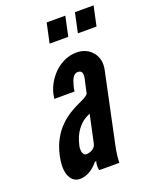

<svg xmlns="http://www.w3.org/2000/svg" viewBox="-139 -813 719 900"><g transform="rotate(-20 220.0 -363.5)"><path d="M206 -735H299L278 -637H185ZM347 -735H440L419 -637H326ZM281 -417C284 -426 286 -439 285 -450C283 -461 276 -467 264 -467C247 -467 238 -454 231 -438C228 -430 226 -421 223 -412C222 -407 221 -403 220 -399C219 -394 219 -390 218 -386H117L121 -409C130 -449 153 -485 182 -512C213 -539 249 -555 288 -555C321 -555 348 -543 367 -520C386 -497 393 -467 385 -431L314 -95C303 -46 302 -24 301 0H202C195 -11 199 -37 202 -44H195C188 -35 176 -22 160 -11C144 0 123 8 103 8C90 8 70 3 58 -17C45 -36 38 -70 50 -127C63 -188 90 -231 121 -262C152 -293 186 -311 213 -324C241 -337 261 -346 268 -357ZM249 -264C194 -243 164 -194 153 -142C150 -133 150 -123 151 -112C154 -100 158 -91 170 -91C193 -91 215 -105 219 -124Z"/></g></svg>

Font: League Gothic Italic
Style: Regular
Weight: 400
Designer: Tyler Finck
Foundry: The League of Moveable Type
Version: Version 1.001;PS 001.001;hotconv 1.0.56;makeotf.lib2.0.21325